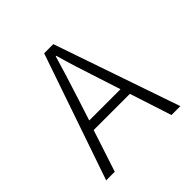

<svg xmlns="http://www.w3.org/2000/svg" viewBox="-174 -804 948 948"><g transform="rotate(-45 300.0 -330.0)"><path d="M41 0 268.1 -660.2H332L559.1 0H497.1L425.8 -219.2H172.9L101.1 0ZM190.9 -268.1H409.2L372.1 -382.8Q326.7 -518.6 301.8 -608.9H297.9Q272.9 -522 228 -382.8Z"/></g></svg>

Font: Office Code Pro D Light
Style: Regular
Weight: 300
Designer: Nathan Rutzky & Paul D. Hunt
Foundry: Adobe Systems Incorporated
Version: Version 1.004;PS 001.004;hotconv 1.0.70;makeotf.lib2.5.58329